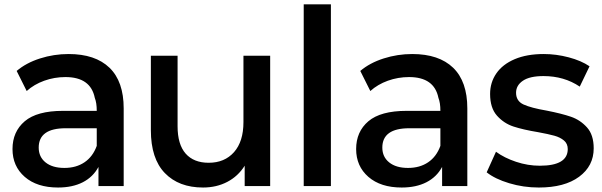

<svg xmlns="http://www.w3.org/2000/svg" viewBox="-20 -844 2731 871"><path d="M541.1 -352.2V0H426.7V-86.7Q402.2 -41.1 355.6 -17.2Q308.9 6.7 243.3 6.7Q147.8 6.7 92.2 -41.7Q36.7 -90 36.7 -167.8Q36.7 -246.7 92.2 -293.9Q147.8 -341.1 265.6 -341.1H418.9Q418.9 -377.8 410 -400Q391.1 -494.4 276.7 -494.4Q226.7 -494.4 180.6 -477.8Q134.4 -461.1 101.1 -431.1L55.6 -522.2Q98.9 -558.9 161.7 -578.9Q224.4 -598.9 291.1 -598.9Q412.2 -598.9 476.7 -536.7Q541.1 -474.4 541.1 -352.2ZM418.9 -182.2V-262.2H277.8Q155.6 -262.2 155.6 -174.4Q155.6 -132.2 186.7 -107.2Q217.8 -82.2 272.2 -82.2Q325.6 -82.2 363.3 -107.8Q401.1 -133.3 418.9 -182.2Z M1205.6 0H1090V-92.2Q1060 -44.4 1011.1 -18.9Q962.2 6.7 901.1 6.7Q791.1 6.7 727.8 -58.9Q664.4 -124.4 664.4 -253.3V-591.1H785.6V-271.1Q785.6 -188.9 822.2 -147.2Q858.9 -105.6 926.7 -105.6Q998.9 -105.6 1041.7 -153.9Q1084.4 -202.2 1084.4 -290V-591.1H1205.6Z M1481.1 -824.4V0H1357.8V-824.4Z M2100 -352.2V0H1985.6V-86.7Q1961.1 -41.1 1914.4 -17.2Q1867.8 6.7 1802.2 6.7Q1706.7 6.7 1651.1 -41.7Q1595.6 -90 1595.6 -167.8Q1595.6 -246.7 1651.1 -293.9Q1706.7 -341.1 1824.4 -341.1H1977.8Q1977.8 -377.8 1968.9 -400Q1950 -494.4 1835.6 -494.4Q1785.6 -494.4 1739.4 -477.8Q1693.3 -461.1 1660 -431.1L1614.4 -522.2Q1657.8 -558.9 1720.6 -578.9Q1783.3 -598.9 1850 -598.9Q1971.1 -598.9 2035.6 -536.7Q2100 -474.4 2100 -352.2ZM1977.8 -182.2V-262.2H1836.7Q1714.4 -262.2 1714.4 -174.4Q1714.4 -132.2 1745.6 -107.2Q1776.7 -82.2 1831.1 -82.2Q1884.4 -82.2 1922.2 -107.8Q1960 -133.3 1977.8 -182.2Z M2187.8 -62.2 2230 -155.6Q2267.8 -127.8 2321.1 -110Q2374.4 -92.2 2428.9 -92.2Q2555.6 -92.2 2555.6 -167.8Q2555.6 -192.2 2538.3 -206.7Q2521.1 -221.1 2495 -228.3Q2468.9 -235.6 2421.1 -244.4Q2353.3 -255.6 2309.4 -270Q2265.6 -284.4 2234.4 -319.4Q2203.3 -354.4 2203.3 -417.8Q2203.3 -470 2231.7 -511.1Q2260 -552.2 2315 -575.6Q2370 -598.9 2446.7 -598.9Q2503.3 -598.9 2560 -583.9Q2616.7 -568.9 2654.4 -543.3L2610 -451.1Q2538.9 -498.9 2445.6 -498.9Q2383.3 -498.9 2352.2 -477.8Q2321.1 -456.7 2321.1 -423.3Q2321.1 -385.6 2355 -370Q2388.9 -354.4 2460 -342.2Q2527.8 -328.9 2570 -314.4Q2612.2 -300 2642.8 -266.1Q2673.3 -232.2 2673.3 -171.1Q2673.3 -91.1 2607.2 -42.2Q2541.1 6.7 2424.4 6.7Q2354.4 6.7 2290 -12.8Q2225.6 -32.2 2187.8 -62.2Z"/></svg>

Font: Paperlogy 6 SemiBold
Style: Regular
Weight: 600
Designer: redesigned by Lee Juim, glyphs from Gmarket Sans & Montserrat
Foundry: PT&
Version: Version 1.001